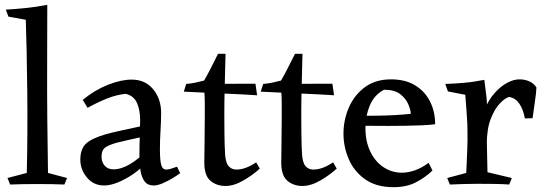

<svg xmlns="http://www.w3.org/2000/svg" viewBox="-20 -765 2264 796"><path d="M176 -745Q176 -632 175.5 -512Q175 -392 176 -274.5Q177 -157 179 -48L258 -27L247 0Q225 -1 196.5 -1.5Q168 -2 136 -2Q106 -2 75.5 -1.5Q45 -1 22 0L11 -27L91 -48Q93 -128 93.5 -215Q94 -302 93 -387.5Q92 -473 90.5 -549Q89 -625 87 -683L15 -696L4 -725Q39 -727 84.5 -731.5Q130 -736 176 -745Z M526 -435Q582 -435 615 -395Q648 -355 648 -297Q648 -262 645.5 -223Q643 -184 643 -146Q643 -100 648.5 -81Q654 -62 670 -62Q678 -62 689 -65.5Q700 -69 714 -74L727 -47Q715 -38 695 -26Q675 -14 654 -5Q633 4 617 4Q592 4 579.5 -13Q567 -30 562.5 -57.5Q558 -85 558 -115Q558 -161 559.5 -201Q561 -241 561 -267Q561 -308 548 -338Q535 -368 501 -376Q462 -372 423.5 -356.5Q385 -341 343 -318L323 -351Q373 -392 427.5 -413.5Q482 -435 526 -435ZM599 -249 572 -198Q540 -191 513.5 -185Q487 -179 467 -174Q436 -166 418.5 -155Q401 -144 401 -116Q401 -92 414.5 -77.5Q428 -63 450 -63Q483 -63 519 -84.5Q555 -106 590 -142L581 -86Q560 -62 529.5 -41.5Q499 -21 468 -8.5Q437 4 412 4Q368 4 340.5 -29Q313 -62 313 -103Q313 -147 336 -169Q359 -191 417 -208Q446 -216 492 -226Q538 -236 599 -249Z M915 -542Q913 -457 911.5 -400Q910 -343 910 -295Q910 -257 910.5 -210.5Q911 -164 913 -128Q915 -91 927.5 -76.5Q940 -62 960 -62Q998 -62 1042 -92L1057 -66Q1029 -40 989.5 -17Q950 6 915 6Q878 6 852.5 -15.5Q827 -37 827 -91Q827 -121 828 -169Q829 -217 829 -278Q829 -306 829 -333.5Q829 -361 827 -389Q826 -400 814.5 -403.5Q803 -407 788.5 -407.5Q774 -408 763 -409Q752 -410 752 -417Q774 -419 790.5 -422.5Q807 -426 826 -431Q843 -460 855.5 -485.5Q868 -511 884 -542ZM1039 -418 1046 -370Q985 -374 912.5 -377Q840 -380 742 -385L752 -417Z M1234 -542Q1232 -457 1230.5 -400Q1229 -343 1229 -295Q1229 -257 1229.5 -210.5Q1230 -164 1232 -128Q1234 -91 1246.5 -76.5Q1259 -62 1279 -62Q1317 -62 1361 -92L1376 -66Q1348 -40 1308.5 -17Q1269 6 1234 6Q1197 6 1171.5 -15.5Q1146 -37 1146 -91Q1146 -121 1147 -169Q1148 -217 1148 -278Q1148 -306 1148 -333.5Q1148 -361 1146 -389Q1145 -400 1133.5 -403.5Q1122 -407 1107.5 -407.5Q1093 -408 1082 -409Q1071 -410 1071 -417Q1093 -419 1109.5 -422.5Q1126 -426 1145 -431Q1162 -460 1174.5 -485.5Q1187 -511 1203 -542ZM1358 -418 1365 -370Q1304 -374 1231.5 -377Q1159 -380 1061 -385L1071 -417Z M1601 -436Q1660 -436 1700.5 -411.5Q1741 -387 1762.5 -345Q1784 -303 1784 -250Q1763 -247 1730 -245.5Q1697 -244 1659 -243.5Q1621 -243 1585 -243Q1537 -243 1502 -243.5Q1467 -244 1468 -244V-285Q1473 -285 1496 -285Q1519 -285 1552 -285.5Q1585 -286 1620 -288Q1655 -290 1683 -293Q1683 -308 1673 -332Q1663 -356 1639.5 -374.5Q1616 -393 1572 -393Q1532 -372 1513.5 -328.5Q1495 -285 1495 -235Q1495 -178 1515.5 -136Q1536 -94 1570.5 -71.5Q1605 -49 1646 -49Q1672 -49 1700.5 -59Q1729 -69 1757 -90L1773 -58Q1744 -30 1705 -9.5Q1666 11 1611 11Q1540 11 1494 -21.5Q1448 -54 1426 -105Q1404 -156 1404 -211Q1404 -267 1426 -318.5Q1448 -370 1492 -403Q1536 -436 1601 -436Z M1988 -434Q1993 -398 1997 -361.5Q2001 -325 1996 -289L2001 -51L2102 -27L2091 0Q2065 -2 2029.5 -2.5Q1994 -3 1959 -3Q1928 -3 1901 -2Q1874 -1 1845 0L1834 -27L1913 -48Q1915 -97 1917 -139.5Q1919 -182 1918 -226Q1918 -249 1916.5 -269Q1915 -289 1913.5 -313Q1912 -337 1909 -372L1837 -386L1826 -417Q1861 -418 1902 -421.5Q1943 -425 1988 -434ZM2133 -436Q2156 -436 2175 -427.5Q2194 -419 2204 -402Q2203 -380 2198 -346.5Q2193 -313 2188 -275L2156 -274Q2149 -313 2132.5 -336Q2116 -359 2091 -363Q2076 -360 2054 -338Q2032 -316 2015 -273.5Q1998 -231 1998 -164L1973 -222Q1973 -271 1989 -310.5Q2005 -350 2029.5 -378Q2054 -406 2081.5 -421Q2109 -436 2133 -436Z"/></svg>

Font: Ruwudu
Style: Regular
Weight: 400
Designer: Becca Hirsbrunner Spalinger
Foundry: SIL International
Version: Version 3.000